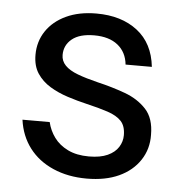

<svg xmlns="http://www.w3.org/2000/svg" viewBox="-43 -550 573 604"><g transform="rotate(5 243.0 -248.0)"><path d="M252 12Q193 12 146 -8.5Q99 -29 70.5 -66.5Q42 -104 35 -155H121Q127 -129 143 -107Q159 -85 186.5 -71.5Q214 -58 253 -58Q289 -58 312 -68.5Q335 -79 346 -96.5Q357 -114 357 -134Q357 -163 342.5 -178.5Q328 -194 299.5 -203.5Q271 -213 232 -222Q202 -229 171 -239Q140 -249 114.5 -264.5Q89 -280 73.5 -303.5Q58 -327 58 -362Q58 -404 80 -437Q102 -470 142.5 -489Q183 -508 238 -508Q317 -508 367.5 -469Q418 -430 426 -356H343Q339 -395 311.5 -417Q284 -439 237 -439Q191 -439 167 -419.5Q143 -400 143 -369Q143 -350 156.5 -336Q170 -322 196.5 -312Q223 -302 260 -293Q307 -282 348 -267Q389 -252 415.5 -223.5Q442 -195 442 -143Q443 -98 419.5 -62.5Q396 -27 353.5 -7.5Q311 12 252 12Z"/></g></svg>

Font: DM Sans 28pt
Style: Regular
Weight: 400
Version: Version 4.004;gftools[0.9.30]